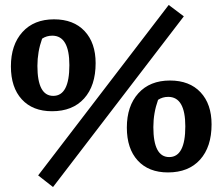

<svg xmlns="http://www.w3.org/2000/svg" viewBox="-20 -689 898 775"><path d="M190 -240Q112 -240 68 -288Q24 -336 24 -421Q24 -508 70.5 -559.5Q117 -611 198 -611Q277 -611 321.5 -563.5Q366 -516 366 -434Q366 -343 319.5 -291.5Q273 -240 190 -240ZM195 -302Q260 -302 260 -426Q260 -545 191 -545Q168 -545 150 -533Q131 -480 131 -423Q131 -302 195 -302ZM194 66 134 19 661 -669 722 -623ZM658 7Q580 7 536 -41Q492 -89 492 -174Q492 -261 538.5 -312.5Q585 -364 666 -364Q745 -364 789.5 -316.5Q834 -269 834 -187Q834 -96 787.5 -44.5Q741 7 658 7ZM663 -55Q728 -55 728 -179Q728 -298 659 -298Q636 -298 618 -286Q599 -233 599 -176Q599 -55 663 -55Z"/></svg>

Font: Piazzolla
Style: Bold
Weight: 700
Designer: Juan Pablo del Peral
Foundry: Huerta Tipografica
Version: Version 1.330